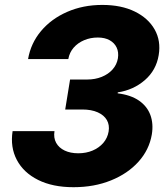

<svg xmlns="http://www.w3.org/2000/svg" viewBox="-20 -758 690 788"><path d="M281.7 10.3Q196.3 10.3 136.5 -19.5Q76.7 -49.3 49.1 -101.6Q21.5 -153.8 31.7 -219.7H203.6Q199.2 -192.4 210.4 -171.9Q221.7 -151.4 245.4 -140.1Q269 -128.9 301.3 -128.9Q333.5 -128.9 360.1 -140.1Q386.7 -151.4 404.1 -171.6Q421.4 -191.9 425.8 -218.3Q430.2 -245.1 418.5 -265.4Q406.7 -285.6 380.9 -297.1Q355 -308.6 317.4 -308.6H247.6L267.6 -431.6H337.4Q370.6 -431.6 397.7 -442.6Q424.8 -453.6 442.1 -473.1Q459.5 -492.7 463.9 -518.6Q467.8 -543.9 458.7 -563Q449.7 -582 429.9 -593Q410.2 -604 381.3 -604Q351.1 -604 325.2 -593Q299.3 -582 282.2 -562.3Q265.1 -542.5 260.3 -515.6H95.2Q106.4 -580.6 148.4 -630.6Q190.4 -680.7 255.6 -709.2Q320.8 -737.8 399.9 -737.8Q477.5 -737.8 533 -710.7Q588.4 -683.6 614.7 -637Q641.1 -590.3 631.3 -531.7Q621.1 -469.7 574.5 -429.2Q527.8 -388.7 463.4 -378.9L462.9 -375Q517.1 -368.2 550.5 -345Q584 -321.8 597.2 -285.9Q610.4 -250 603 -205.6Q592.3 -143.1 548.3 -94.2Q504.4 -45.4 435.5 -17.6Q366.7 10.3 281.7 10.3Z"/></svg>

Font: Inter 18pt ExtraBold
Style: Italic
Weight: 800
Italic angle: -9.3988°
Designer: Rasmus Andersson
Foundry: rsms
Version: Version 4.001;git-66647c0bb